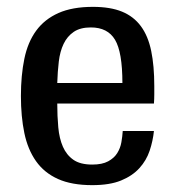

<svg xmlns="http://www.w3.org/2000/svg" viewBox="-20 -530 512 560"><path d="M249 10Q189 10 149 -8Q109 -26 85 -60Q61 -94 51 -142Q41 -190 41 -250Q41 -310 51 -358.5Q61 -407 85.5 -440.5Q110 -474 150.5 -492Q191 -510 251 -510Q302 -510 336 -496Q370 -482 391 -453.5Q412 -425 421 -381.5Q430 -338 430 -279Q430 -267 430 -254.5Q430 -242 429 -228H147Q147 -191 150 -158.5Q153 -126 163.5 -102Q174 -78 194 -64Q214 -50 249 -50Q278 -50 295.5 -59.5Q313 -69 322 -83.5Q331 -98 334 -115Q337 -132 338 -148H429Q426 -119 416.5 -90.5Q407 -62 386.5 -39.5Q366 -17 333 -3.5Q300 10 249 10ZM245 -450Q214 -450 195 -437Q176 -424 165.5 -402Q155 -380 151.5 -350.5Q148 -321 147 -288H337Q337 -378 315.5 -414Q294 -450 245 -450Z"/></svg>

Font: HermeneusOne
Style: Regular
Weight: 400
Designer: Rodrigo Fuenzalida, Pablo Impallari
Foundry: Pablo Impallari, Rodrigo Fuenzalida
Version: Version 1.000; ttfautohint (v0.8) -G 200 -r 50